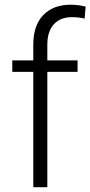

<svg xmlns="http://www.w3.org/2000/svg" viewBox="-20 -780 377 800"><path d="M177.2 0H118.7V-480.5H31.2V-528.3H118.7V-593.8Q118.7 -674.3 160.4 -717.3Q202.1 -760.3 274.4 -760.3Q307.1 -760.3 336.9 -752.4L332.5 -702.6Q308.6 -708.5 279.3 -708.5Q231.4 -708.5 204.3 -678.7Q177.2 -648.9 177.2 -593.8V-528.3H303.2V-480.5H177.2Z"/></svg>

Font: Vazirmatn RD ExtraLight
Style: Regular
Weight: 200
Designer: Saber Rastikerdar
Foundry: Saber Rastikerdar
Version: Version 32.102